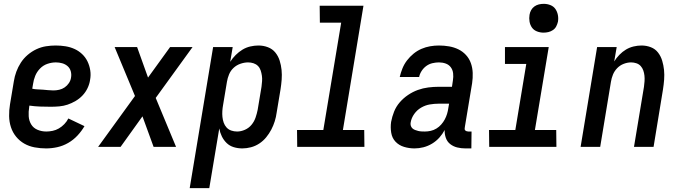

<svg xmlns="http://www.w3.org/2000/svg" viewBox="-20 -765 3540 1000"><path d="M220 8Q190 8 160.5 2.5Q131 -3 106.5 -17Q82 -31 64 -53Q46 -75 37 -102.5Q28 -130 27.5 -160.5Q27 -191 32 -221L52 -341Q56 -367 65 -391.5Q74 -416 88.5 -438.5Q103 -461 124 -479Q145 -497 169.5 -508.5Q194 -520 219.5 -524Q245 -528 270 -528Q296 -528 321 -524Q346 -520 368 -510Q390 -500 407.5 -483.5Q425 -467 435.5 -445.5Q446 -424 450 -399Q454 -374 449 -348Q446 -327 436 -306Q426 -285 410 -268Q394 -251 373.5 -239Q353 -227 332 -220Q311 -213 289 -211Q267 -209 245 -209Q217 -209 189 -210Q161 -211 133 -215L132 -207Q128 -183 129.5 -159.5Q131 -136 142.5 -117Q154 -98 175.5 -89Q197 -80 221 -80Q237 -80 254 -83.5Q271 -87 286.5 -96Q302 -105 315 -118.5Q328 -132 336 -148L420 -108Q405 -82 383.5 -59Q362 -36 335 -20.5Q308 -5 278.5 1.5Q249 8 220 8ZM258 -294Q273 -294 288.5 -297.5Q304 -301 317 -310Q330 -319 339 -332.5Q348 -346 350 -361Q353 -378 348.5 -394Q344 -410 332 -420.5Q320 -431 304 -435.5Q288 -440 271 -440Q249 -440 227 -432.5Q205 -425 188.5 -408Q172 -391 163.5 -370Q155 -349 152 -327L148 -303Q161 -300 175 -299.5Q189 -299 203 -298Q217 -297 230.5 -295.5Q244 -294 258 -294Z M491 0 683 -265 577 -520H694L751 -361L866 -520H983L791 -255L897 0H780L722 -159L608 0Z M968 215 1090 -520H1192L1179 -443Q1191 -462 1207.5 -478.5Q1224 -495 1243 -506.5Q1262 -518 1283.5 -523Q1305 -528 1326 -528Q1352 -528 1375.5 -519Q1399 -510 1414 -491.5Q1429 -473 1436.5 -449.5Q1444 -426 1446.5 -401Q1449 -376 1447 -350Q1445 -324 1441 -299L1421 -179Q1418 -156 1411 -133.5Q1404 -111 1393 -90Q1382 -69 1366.5 -50Q1351 -31 1330.5 -17.5Q1310 -4 1287 2Q1264 8 1242 8Q1219 8 1197.5 1.5Q1176 -5 1160.5 -20Q1145 -35 1135.5 -54.5Q1126 -74 1122 -96L1070 215ZM1215 -80Q1235 -80 1255.5 -89Q1276 -98 1290 -115Q1304 -132 1311 -152.5Q1318 -173 1322 -193L1342 -313Q1344 -328 1345 -342.5Q1346 -357 1344 -371Q1342 -385 1337.5 -398.5Q1333 -412 1323.5 -421.5Q1314 -431 1300.5 -435.5Q1287 -440 1272 -440Q1253 -440 1232.5 -433Q1212 -426 1196.5 -411.5Q1181 -397 1173 -377.5Q1165 -358 1162 -339L1142 -219Q1139 -203 1138 -187Q1137 -171 1138.5 -156Q1140 -141 1145 -126.5Q1150 -112 1160 -101Q1170 -90 1184.5 -85Q1199 -80 1215 -80Z M1528 0 1527 -88H1664L1757 -647H1646L1645 -735H1873L1766 -88H1877L1878 0Z M2139 8Q2111 8 2084.5 0Q2058 -8 2040 -27Q2022 -46 2017.5 -74Q2013 -102 2017 -130Q2022 -157 2032.5 -183.5Q2043 -210 2062 -232Q2081 -254 2105.5 -270.5Q2130 -287 2156.5 -296.5Q2183 -306 2210.5 -309.5Q2238 -313 2265 -313H2334L2339 -347Q2342 -365 2340 -383Q2338 -401 2328 -414.5Q2318 -428 2301.5 -434Q2285 -440 2266 -440Q2250 -440 2232.5 -436Q2215 -432 2200.5 -421.5Q2186 -411 2176 -395.5Q2166 -380 2163 -364H2062Q2067 -386 2076 -408.5Q2085 -431 2100 -450.5Q2115 -470 2134 -485.5Q2153 -501 2175 -510.5Q2197 -520 2220 -524Q2243 -528 2266 -528Q2293 -528 2319 -523.5Q2345 -519 2367.5 -508Q2390 -497 2407 -478.5Q2424 -460 2432.5 -436Q2441 -412 2442 -385.5Q2443 -359 2439 -332L2401 -103Q2400 -98 2400 -93.5Q2400 -89 2403 -86Q2406 -83 2410.5 -81.5Q2415 -80 2419 -80H2436L2435 8H2404Q2382 8 2361.5 3Q2341 -2 2325 -14.5Q2309 -27 2302 -47Q2295 -67 2296 -88Q2285 -67 2268.5 -48.5Q2252 -30 2230.5 -17Q2209 -4 2185.5 2Q2162 8 2139 8ZM2193 -80Q2208 -80 2223.5 -83.5Q2239 -87 2253 -95.5Q2267 -104 2278 -116.5Q2289 -129 2296.5 -143Q2304 -157 2308.5 -172Q2313 -187 2315 -202L2319 -225H2265Q2242 -225 2218.5 -221Q2195 -217 2173.5 -204.5Q2152 -192 2137.5 -171.5Q2123 -151 2119 -128Q2117 -119 2119.5 -110.5Q2122 -102 2128 -96.5Q2134 -91 2142 -88Q2150 -85 2158 -83Q2166 -81 2175 -80.5Q2184 -80 2193 -80Z M2528 0 2527 -88H2664L2721 -432H2610V-520H2838L2766 -88H2877L2878 0ZM2811 -595Q2793 -595 2776.5 -601.5Q2760 -608 2750.5 -621.5Q2741 -635 2738 -652.5Q2735 -670 2738 -688Q2740 -701 2746.5 -712.5Q2753 -724 2763.5 -731.5Q2774 -739 2786.5 -742Q2799 -745 2812 -745Q2830 -745 2846.5 -738.5Q2863 -732 2872.5 -718.5Q2882 -705 2885.5 -687.5Q2889 -670 2886 -652Q2883 -639 2877 -627.5Q2871 -616 2860 -608.5Q2849 -601 2836.5 -598Q2824 -595 2811 -595Z M3004 0 3090 -520H3192L3179 -445Q3190 -463 3206 -479.5Q3222 -496 3240.5 -507Q3259 -518 3280 -523Q3301 -528 3321 -528Q3347 -528 3370 -519Q3393 -510 3407.5 -491Q3422 -472 3429 -448.5Q3436 -425 3438.5 -400.5Q3441 -376 3439 -350Q3437 -324 3433 -299L3384 0H3282L3334 -313Q3336 -327 3337 -342Q3338 -357 3336.5 -371Q3335 -385 3330.5 -398Q3326 -411 3317 -421Q3308 -431 3294.5 -435.5Q3281 -440 3267 -440Q3248 -440 3228.5 -432.5Q3209 -425 3194.5 -410Q3180 -395 3172.5 -376.5Q3165 -358 3162 -339L3106 0Z"/></svg>

Font: Iosevka SS18 Semibold
Style: Italic
Weight: 600
Italic angle: -9°
Monospace: yes
Designer: Belleve Invis
Foundry: Belleve Invis
Version: Version 25.1.1; ttfautohint (v1.8.4)